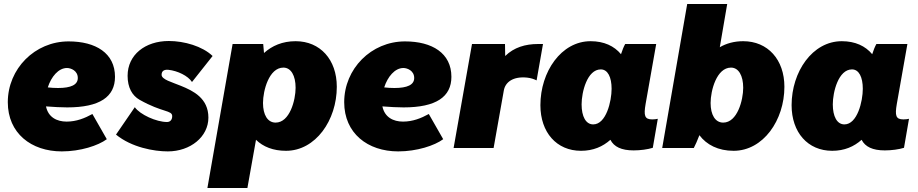

<svg xmlns="http://www.w3.org/2000/svg" viewBox="-20 -740 4591 960"><path d="M289 17C382 17 471 -12 514 -44L442 -170C404 -149 362 -132 313 -132C264 -132 221 -154 210 -208C250 -205 285 -203 316 -203C479 -203 555 -256 555 -356C555 -474 459 -533 323 -533C154 -533 19 -396 19 -229C19 -74 136 17 289 17ZM219 -303C236 -356 272 -400 315 -400C334 -400 369 -387 369 -350C369 -316 335 -300 270 -300C253 -300 236 -301 219 -303Z M819 17C932 17 1022 -56 1022 -152C1022 -249 946 -286 884 -311C841 -329 788 -342 788 -366C788 -384 799 -393 822 -391C868 -386 920 -361 940 -330L1043 -460C992 -509 901 -535 824 -535C706 -535 618 -466 618 -361C618 -302 641 -262 678 -241C793 -176 841 -190 841 -159C841 -141 831 -130 815 -130C762 -130 680 -167 654 -204L560 -67C638 -3 750 17 819 17Z M1017 200H1217L1260 -41C1296 -6 1346 14 1410 14C1558 14 1664 -139 1664 -306C1664 -442 1581 -534 1458 -534C1392 -534 1340 -511 1300 -475L1296 -520H1143ZM1358 -127C1318 -127 1295 -166 1295 -225C1295 -287 1325 -402 1397 -402C1435 -402 1458 -362 1458 -301C1458 -240 1429 -127 1358 -127Z M1971 17C2064 17 2153 -12 2196 -44L2124 -170C2086 -149 2044 -132 1995 -132C1946 -132 1903 -154 1892 -208C1932 -205 1967 -203 1998 -203C2161 -203 2237 -256 2237 -356C2237 -474 2141 -533 2005 -533C1836 -533 1701 -396 1701 -229C1701 -74 1818 17 1971 17ZM1901 -303C1918 -356 1954 -400 1997 -400C2016 -400 2051 -387 2051 -350C2051 -316 2017 -300 1952 -300C1935 -300 1918 -301 1901 -303Z M2248 0H2448L2499 -287C2506 -329 2545 -359 2615 -352C2635 -350 2651 -344 2663 -338L2695 -520H2671C2606 -520 2550 -503 2506 -460L2505 -520H2340Z M3148 12C3182 12 3219 7 3244 -1L3269 -146C3260 -144 3251 -143 3241 -143C3203 -143 3198 -162 3208 -220L3261 -520H3106C3099 -508 3091 -488 3085 -469C3051 -510 3000 -534 2933 -534C2786 -534 2682 -381 2682 -214C2682 -78 2763 14 2885 14C2946 14 2994 -7 3032 -41C3050 -6 3087 12 3148 12ZM2984 -393C3019 -393 3038 -354 3038 -296C3038 -234 3011 -118 2946 -118C2909 -118 2888 -158 2888 -218C2888 -280 2916 -393 2984 -393Z M3291 0H3449C3456 -13 3468 -40 3477 -64C3513 -16 3571 14 3648 14C3796 14 3902 -139 3902 -306C3902 -442 3819 -534 3696 -534C3651 -534 3612 -523 3579 -504L3616 -720H3416ZM3596 -127C3556 -127 3533 -166 3533 -225C3533 -287 3563 -402 3635 -402C3673 -402 3696 -362 3696 -301C3696 -240 3667 -127 3596 -127Z M4404 12C4438 12 4475 7 4500 -1L4525 -146C4516 -144 4507 -143 4497 -143C4459 -143 4454 -162 4464 -220L4517 -520H4362C4355 -508 4347 -488 4341 -469C4307 -510 4256 -534 4189 -534C4042 -534 3938 -381 3938 -214C3938 -78 4019 14 4141 14C4202 14 4250 -7 4288 -41C4306 -6 4343 12 4404 12ZM4240 -393C4275 -393 4294 -354 4294 -296C4294 -234 4267 -118 4202 -118C4165 -118 4144 -158 4144 -218C4144 -280 4172 -393 4240 -393Z"/></svg>

Font: Fixel Text 20240404 Black
Style: Italic
Weight: 900
Width: 4
Italic angle: -10°
Designer: AlfaBravo + MacPaw
Foundry: Kyrylo Tkachov, Marchela Mozhyna, Serhii Makarenko, Maria Weinstein, Zakhar Kryvoshyya
Version: Version 1.211;Glyphs 3.2 (3225)